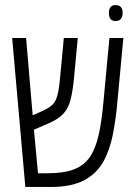

<svg xmlns="http://www.w3.org/2000/svg" viewBox="-20 -738 532 758"><path d="M80 0 28 -588H83L109 -283L148 -300Q172 -311 185.5 -323Q199 -335 206 -359.5Q213 -384 217 -429L232 -588H287L272 -428Q267 -377 258.5 -344Q250 -311 230.5 -289.5Q211 -268 174 -252L114 -226L130 -54H168Q231 -54 271 -69Q311 -84 334 -117Q357 -150 369.5 -205.5Q382 -261 389 -342L412 -588H467L444 -342Q438 -271 426 -209Q414 -147 388 -100Q362 -53 312.5 -26.5Q263 0 182 0ZM436 -655Q410 -655 410 -687Q410 -718 436 -718Q464 -718 464 -687Q464 -655 436 -655Z"/></svg>

Font: Noto Sans Hebrew ExtraCondensed Light
Style: Regular
Weight: 300
Width: 2
Designer: Monotype Design Team
Foundry: Monotype Imaging Inc.
Version: Version 2.004; ttfautohint (v1.8.4.7-5d5b)